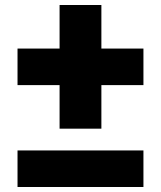

<svg xmlns="http://www.w3.org/2000/svg" viewBox="-20 -663 643 767"><path d="M553 -469V-323H385V-149H218V-323H50V-469H218V-643H385V-469ZM50 -62H553V84H50Z"/></svg>

Font: Gmarket Sans TTF Bold
Style: Regular
Weight: 700
Designer: Creative Director : Sungho Lee; Art Director : Kiwoong Choi; Project Manager : Sori Yang, Jongwook Yoon; Font Designer :
Foundry: Sandoll Inc.
Version: Version 1.000;hotconv 1.0.109;makeotfexe 2.5.65596